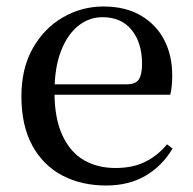

<svg xmlns="http://www.w3.org/2000/svg" viewBox="-20 -557 594 592"><path d="M307 15Q231 15 172 -16Q113 -47 79.5 -108.5Q46 -170 46 -260Q46 -346 81 -408Q116 -470 174 -503.5Q232 -537 299 -537Q367 -537 414.5 -509Q462 -481 486.5 -433.5Q511 -386 511 -325Q511 -289 505 -265H90V-297H370Q398 -297 408 -312Q418 -327 418 -360Q418 -425 386 -464.5Q354 -504 296 -504Q255 -504 221.5 -477.5Q188 -451 168 -399.5Q148 -348 148 -273Q148 -192 172.5 -139.5Q197 -87 239 -63Q281 -39 336 -39Q389 -39 427.5 -58Q466 -77 495 -112L512 -99Q480 -45 428.5 -15Q377 15 307 15Z"/></svg>

Font: Noto Serif KR ExtraLight Medium
Style: Regular
Weight: 500
Version: Version 2.002-H1;hotconv 1.1.0;makeotfexe 2.6.0